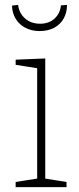

<svg xmlns="http://www.w3.org/2000/svg" viewBox="-20 -765 322 785"><path d="M165 -28 157 -36 252 -21V0H44V-21L139 -36L132 -28V-493L139 -485L44 -500V-521L165 -526ZM142 -638Q110 -638 84.5 -651Q59 -664 44.5 -687.5Q30 -711 29 -742L54 -745Q58 -711 82.5 -689.5Q107 -668 144 -668Q180 -668 203 -689Q226 -710 229 -743L254 -745Q254 -714 240.5 -689.5Q227 -665 201.5 -651.5Q176 -638 142 -638Z"/></svg>

Font: Bitter Thin ExtraLight
Style: Regular
Weight: 250
Version: Version 2.002